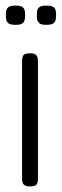

<svg xmlns="http://www.w3.org/2000/svg" viewBox="-20 -657 221 688"><path d="M87 11Q77 11 70.5 8Q64 5 61.5 -1.5Q59 -8 59 -19V-437Q59 -448 61.5 -454.5Q64 -461 70.5 -463.5Q77 -466 88 -466Q99 -466 105 -463Q111 -460 113.5 -453.5Q116 -447 116 -435V-18Q116 -7 113.5 -0.5Q111 6 104.5 8.5Q98 11 87 11ZM146 -568Q129 -568 122 -573Q115 -578 113.5 -586.5Q112 -595 112 -603Q112 -612 113.5 -619.5Q115 -627 122 -632Q129 -637 146 -637Q164 -637 171 -632Q178 -627 179.5 -619Q181 -611 181 -603Q181 -595 179.5 -586.5Q178 -578 171 -573Q164 -568 146 -568ZM36 -568Q18 -568 11 -573Q4 -578 2.5 -586.5Q1 -595 1 -603Q1 -612 2.5 -619.5Q4 -627 11 -632Q18 -637 36 -637Q53 -637 60 -632Q67 -627 68.5 -619Q70 -611 70 -603Q70 -595 68.5 -586.5Q67 -578 60 -573Q53 -568 36 -568Z"/></svg>

Font: Fredoka Condensed Light
Style: Regular
Weight: 300
Width: 3
Designer: Ben Nathan
Foundry: Milena B. Brandão, Ben Nathan
Version: Version 2.001